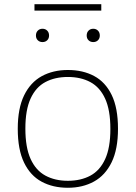

<svg xmlns="http://www.w3.org/2000/svg" viewBox="-20 -879 642 908"><path d="M301 9Q230 9 176.8 -19.8Q123.5 -48.5 93.8 -110Q64 -171.5 64 -270Q64 -366.5 94 -428Q124 -489.5 177.5 -518.8Q231 -548 301 -548Q372 -548 425.2 -519.5Q478.5 -491 508.2 -429.8Q538 -368.5 538 -270Q538 -173.5 508 -111.8Q478 -50 424.5 -20.5Q371 9 301 9ZM301 -24Q362 -24 407.2 -48.2Q452.5 -72.5 477.2 -126.5Q502 -180.5 502 -269Q502 -358.5 477.2 -412.5Q452.5 -466.5 407.2 -490.8Q362 -515 301 -515Q240 -515 194.8 -491Q149.5 -467 124.8 -413.2Q100 -359.5 100 -271Q100 -181.5 124.8 -127.2Q149.5 -73 194.8 -48.5Q240 -24 301 -24ZM421 -680Q407.5 -680 398.8 -688.5Q390 -697 390 -711Q390 -725.5 398.8 -734.2Q407.5 -743 421 -743Q434.5 -743 443.2 -734.2Q452 -725.5 452 -711Q452 -697 443.2 -688.5Q434.5 -680 421 -680ZM181 -680Q167.5 -680 158.8 -688.5Q150 -697 150 -711Q150 -725.5 158.8 -734.2Q167.5 -743 181 -743Q194.5 -743 203.2 -734.2Q212 -725.5 212 -711Q212 -697 203.2 -688.5Q194.5 -680 181 -680ZM143 -829V-859H459V-829Z"/></svg>

Font: Encode Sans Expanded Expanded Thin
Style: Regular
Weight: 100
Width: 7
Designer: Multiple Designers
Foundry: Impallari Type
Version: Version 3.000; ttfautohint (v1.8.3) -l 8 -r 50 -G 200 -x 14 